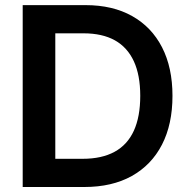

<svg xmlns="http://www.w3.org/2000/svg" viewBox="-20 -748 758 768"><path d="M317.4 0H133.3V-112.8H310.5Q387.2 -112.8 438.5 -140.9Q489.7 -168.9 515.4 -225.1Q541 -281.2 541 -364.7Q541 -447.3 515.4 -502.9Q489.7 -558.6 439.5 -586.7Q389.2 -614.7 314 -614.7H129.4V-727.5H322.3Q430.7 -727.5 508.5 -683.8Q586.4 -640.1 628.2 -558.8Q669.9 -477.5 669.9 -364.7Q669.9 -251 627.9 -169.4Q585.9 -87.9 507.1 -43.9Q428.2 0 317.4 0ZM201.2 -727.5V0H70.8V-727.5Z"/></svg>

Font: Inter 17pt SemiBold
Style: Regular
Weight: 600
Version: Version 4.001;git-66647c0bb